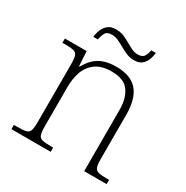

<svg xmlns="http://www.w3.org/2000/svg" viewBox="-162 -843 948 978"><g transform="rotate(30 311.5 -353.5)"><path d="M36 0V-25H56Q90 -25 106.5 -29Q123 -33 128.5 -48.5Q134 -64 134 -98V-439Q134 -473 128.5 -488Q123 -503 107.5 -507Q92 -511 64 -511H41V-536H169L174 -450H178Q199 -487 222.5 -506.5Q246 -526 275.5 -534.5Q305 -543 341 -543Q425 -543 465.5 -497Q506 -451 506 -356V-98Q506 -64 511.5 -48.5Q517 -33 533.5 -29Q550 -25 583 -25H596V0H464V-361Q464 -427 435 -468.5Q406 -510 333 -510Q272 -510 237.5 -483.5Q203 -457 189.5 -416.5Q176 -376 176 -331V-97Q176 -63 181.5 -48Q187 -33 203.5 -29Q220 -25 253 -25H267V0ZM400 -616Q376 -616 355 -625Q334 -634 315 -645Q296 -656 277.5 -664.5Q259 -673 240 -673Q210 -673 201 -654.5Q192 -636 189 -616H162Q164 -637 172.5 -658Q181 -679 198 -693Q215 -707 244 -707Q270 -707 290.5 -698.5Q311 -690 329.5 -679Q348 -668 366 -659.5Q384 -651 402 -651Q430 -651 439.5 -667.5Q449 -684 452 -704H479Q477 -682 469 -662Q461 -642 445 -629Q429 -616 400 -616Z"/></g></svg>

Font: Noto Serif Bengali ExtraLight
Style: Regular
Weight: 250
Version: Version 2.003